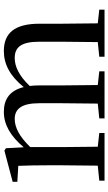

<svg xmlns="http://www.w3.org/2000/svg" viewBox="203 -780 577 1024"><g transform="rotate(-90 492.0 -268.5)"><path d="M778 0H952V-28L879 -36L877 -230V-347C877 -481 826 -537 731 -537C662 -537 599 -505 539 -431C521 -505 475 -537 407 -537C338 -537 277 -501 218 -431L213 -526L200 -534L34 -490V-465L119 -460C121 -410 122 -363 122 -296V-230L120 -36L40 -28V0H294V-28L221 -36L219 -230V-396C275 -454 324 -479 369 -479C422 -479 453 -443 453 -348V-230L451 -36L372 -28V0H623V-28L550 -36L548 -230V-348C548 -367 547 -384 545 -399C600 -457 650 -479 694 -479C750 -479 781 -447 781 -348V-230L779 -36L701 -28V0Z"/></g></svg>

Font: Noto Serif CJK SC Medium
Style: Regular
Weight: 500
Designer: Ryoko NISHIZUKA 西塚涼子 (kana & ideographs); Frank Grießhammer (Latin, Greek & Cyrillic); Wenlong ZHANG 张文龙 (bopomofo); San
Foundry: Adobe
Version: Version 2.001;hotconv 1.1.0;makeotfexe 2.6.0